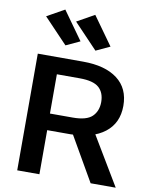

<svg xmlns="http://www.w3.org/2000/svg" viewBox="-105 -1076 906 1152"><g transform="rotate(10 348.5 -500.0)"><path d="M81.1 0H216.3V-268.6H356.9Q491.2 -270 566.2 -328.1Q641.1 -386.2 641.1 -491.2Q641.1 -597.7 566.4 -654.3Q491.7 -710.9 356.9 -710.9H81.1ZM215.3 -369.6V-608.9H354.5Q438 -608.9 472.2 -578.1Q506.3 -547.4 506.3 -490.2Q505.9 -435.1 471.9 -402.3Q438 -369.6 354.5 -369.6ZM528.3 0H681.2L478.5 -338.4L339.4 -328.1ZM235.8 -788.6 320.8 -828.1 197.8 -1000 91.3 -940.4ZM418.5 -788.6 503.4 -828.1 380.4 -1000 273.9 -940.4Z"/></g></svg>

Font: Roboto Flex
Style: wght 600 wdth 140 opsz 13.0 GRAD 0.00 slnt 0.00 XTRA 468 XOPQ 96 YOPQ 79 YTLC 514 YTUC 712 YTAS 750 YTDE -203.00 YTFI 738
Weight: 600
Width: 8
Designer: Berlow after Robertson
Foundry: Google
Version: Version 3.100